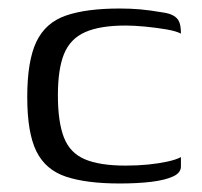

<svg xmlns="http://www.w3.org/2000/svg" viewBox="-20 -425 475 451"><path d="M261 6Q183 6 135 -10Q87 -26 65.5 -69.5Q44 -113 44 -197Q44 -282 65.5 -327Q87 -372 135 -388.5Q183 -405 261 -405Q287 -405 309.5 -403Q332 -401 361 -396Q377 -394 387 -388.5Q397 -383 401 -373.5Q405 -364 405 -346Q394 -352 370.5 -356Q347 -360 321 -362.5Q295 -365 275 -365Q215 -365 180 -349.5Q145 -334 130.5 -298.5Q116 -263 116 -201Q116 -139 130 -102.5Q144 -66 179 -51Q214 -36 275 -36Q303 -36 328 -38.5Q353 -41 373.5 -45.5Q394 -50 405 -56V-34Q405 -19 386.5 -10.5Q368 -2 336 2Q304 6 261 6Z"/></svg>

Font: Genos
Style: Regular
Weight: 400
Designer: Robert E. Leuschke
Foundry: Robert E. Leuschke
Version: Version 1.010